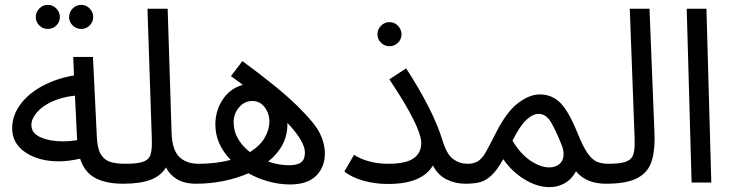

<svg xmlns="http://www.w3.org/2000/svg" viewBox="-20 -750 3008 789"><path d="M536 -38Q536 -21 521.5 -8Q507 5 486 5Q416 5 371.5 -18.5Q327 -42 309 -98Q262 -87 222 -87Q140 -87 85 -123.5Q30 -160 30 -223Q30 -275 63.5 -320.5Q97 -366 155 -397Q213 -428 284 -440L281 -516H362L378 -186Q380 -140 394 -116.5Q408 -93 432 -85Q456 -77 496 -77Q516 -77 526 -66Q536 -55 536 -38ZM240 -169Q267 -169 297 -174L288 -357Q233 -351 192.5 -332Q152 -313 130.5 -287Q109 -261 109 -236Q109 -202 147.5 -185.5Q186 -169 240 -169ZM127 -680Q127 -700 141.5 -715Q156 -730 177 -730Q197 -730 211.5 -715Q226 -700 226 -680Q226 -660 211.5 -645.5Q197 -631 177 -631Q156 -631 141.5 -645.5Q127 -660 127 -680ZM264 -680Q264 -700 278.5 -715Q293 -730 314 -730Q334 -730 348.5 -715Q363 -700 363 -680Q363 -660 348.5 -645.5Q334 -631 314 -631Q293 -631 278.5 -645.5Q264 -660 264 -680Z M836 -38Q836 -21 821.5 -8Q807 5 786 5Q738 5 707.5 -13.5Q677 -32 662 -62Q642 -28 599.5 -11.5Q557 5 486 5L495 -77Q543 -77 566 -84.5Q589 -92 596.5 -109Q604 -126 604 -160Q604 -188 603 -205L586 -714H669L685 -207Q687 -135 716 -106Q745 -77 796 -77Q816 -77 826 -66Q836 -55 836 -38Z M1315 -119Q1315 -64 1279.5 -28Q1244 8 1171 8Q1129 8 1084.5 -4Q1040 -16 1001 -38Q953 -17 897.5 -6Q842 5 786 5L796 -77Q870 -77 928 -93Q865 -158 865 -238Q865 -296 896 -342Q927 -388 978 -401Q963 -413 929 -437L976 -499Q1126 -389 1200 -316.5Q1274 -244 1294.5 -202Q1315 -160 1315 -119ZM940 -248Q940 -211 958 -180Q976 -149 1007 -125Q1049 -151 1068 -184.5Q1087 -218 1087 -250Q1087 -284 1067.5 -309.5Q1048 -335 1017 -335Q984 -335 962 -308.5Q940 -282 940 -248ZM1161 -245V-238Q1161 -150 1082 -86Q1126 -71 1167 -71Q1202 -71 1217.5 -83Q1233 -95 1233 -123Q1233 -169 1161 -245Z M1942 -38Q1942 -21 1927.5 -8Q1913 5 1892 5Q1850 5 1814.5 -13Q1779 -31 1759 -70Q1714 6 1575 6Q1520 6 1473 -7.5Q1426 -21 1395 -45L1435 -114Q1458 -98 1494.5 -87.5Q1531 -77 1575 -77Q1647 -77 1679 -99Q1711 -121 1711 -162Q1711 -228 1580 -424L1649 -469Q1761 -296 1798 -174Q1816 -115 1842.5 -96Q1869 -77 1901 -77Q1921 -77 1931.5 -66Q1942 -55 1942 -38ZM1531 -609Q1531 -629 1545.5 -644Q1560 -659 1581 -659Q1601 -659 1615.5 -644Q1630 -629 1630 -609Q1630 -589 1615.5 -574.5Q1601 -560 1581 -560Q1560 -560 1545.5 -574.5Q1531 -589 1531 -609Z M2520 -38Q2520 -21 2505.5 -8Q2491 5 2470 5Q2389 5 2347 -46Q2329 -13 2300.5 3Q2272 19 2238 19Q2188 19 2136 -12.5Q2084 -44 2048 -96Q2023 -51 2000 -29.5Q1977 -8 1953 -1.5Q1929 5 1892 5L1902 -77Q1929 -77 1945.5 -88.5Q1962 -100 1974.5 -121.5Q1987 -143 2018 -204Q2062 -291 2109 -326.5Q2156 -362 2198 -362Q2248 -362 2282.5 -327.5Q2317 -293 2353 -204Q2375 -149 2393.5 -122Q2412 -95 2431.5 -86Q2451 -77 2480 -77Q2500 -77 2510 -66Q2520 -55 2520 -38ZM2296 -117Q2296 -135 2287 -157Q2262 -219 2242.5 -250.5Q2223 -282 2193 -282Q2169 -282 2142.5 -257Q2116 -232 2086 -172Q2118 -118 2159.5 -90Q2201 -62 2237 -62Q2263 -62 2279.5 -76.5Q2296 -91 2296 -117Z M2479 -77Q2526 -77 2549 -84.5Q2572 -92 2580 -109Q2588 -126 2588 -161Q2588 -188 2587 -205L2568 -714H2649L2669 -214L2670 -180Q2670 -116 2653.5 -76Q2637 -36 2593.5 -15.5Q2550 5 2470 5Z M2802 -714H2883L2903 0H2822Z"/></svg>

Font: Noto Sans Arabic
Style: Regular
Weight: 400
Designer: Nadine Chahine
Foundry: Monotype Imaging Inc.
Version: Version 1.001